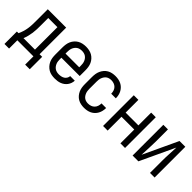

<svg xmlns="http://www.w3.org/2000/svg" viewBox="102 -1342 2297 2297"><g transform="rotate(45 1250.0 -194.0)"><path d="M36 140V-70H64Q78 -100 87.5 -131Q97 -162 102 -194.5Q107 -227 108 -259.5Q109 -292 109 -325V-520H420V-70H464V140H386V0H114V140ZM148 -70H342V-450H187V-325Q187 -293 186 -260Q185 -227 180.5 -195Q176 -163 168 -131.5Q160 -100 148 -70Z M752 8Q725 8 698 3Q671 -2 647.5 -15.5Q624 -29 605.5 -49.5Q587 -70 575.5 -94.5Q564 -119 560 -146Q556 -173 556 -200V-320Q556 -347 560 -374Q564 -401 575 -425.5Q586 -450 604.5 -470.5Q623 -491 646 -504Q669 -517 696 -522.5Q723 -528 750 -528Q777 -528 804 -522.5Q831 -517 854 -504Q877 -491 895.5 -470.5Q914 -450 925 -425.5Q936 -401 940 -374Q944 -347 944 -320V-225H634V-200Q634 -183 636 -166Q638 -149 644.5 -133Q651 -117 661.5 -103Q672 -89 686.5 -79.5Q701 -70 718 -66Q735 -62 752 -62Q771 -62 790.5 -66Q810 -70 826 -80Q842 -90 852.5 -107Q863 -124 864 -144H942Q941 -121 933.5 -99.5Q926 -78 912.5 -59.5Q899 -41 880.5 -27.5Q862 -14 841 -6Q820 2 797 5Q774 8 752 8ZM866 -295V-320Q866 -337 864 -354Q862 -371 856 -387Q850 -403 839.5 -417Q829 -431 815 -440.5Q801 -450 784 -454Q767 -458 750 -458Q733 -458 716 -454Q699 -450 685 -440.5Q671 -431 660.5 -417Q650 -403 644 -387Q638 -371 636 -354Q634 -337 634 -320V-295Z M1247 8Q1221 8 1194 2.5Q1167 -3 1144 -16.5Q1121 -30 1103.5 -50.5Q1086 -71 1075 -95.5Q1064 -120 1060 -146.5Q1056 -173 1056 -200V-320Q1056 -347 1060 -373.5Q1064 -400 1075 -424.5Q1086 -449 1103.5 -469.5Q1121 -490 1144 -503.5Q1167 -517 1194 -522.5Q1221 -528 1247 -528Q1272 -528 1297 -523.5Q1322 -519 1344.5 -508Q1367 -497 1385 -479.5Q1403 -462 1415 -440Q1427 -418 1432.5 -393.5Q1438 -369 1438 -344Q1438 -344 1438 -343.5Q1438 -343 1438 -342H1360Q1360 -342 1360 -342.5Q1360 -343 1360 -343Q1360 -366 1353 -388Q1346 -410 1330 -426.5Q1314 -443 1292 -450.5Q1270 -458 1247 -458Q1230 -458 1213.5 -454Q1197 -450 1183 -440Q1169 -430 1159.5 -416Q1150 -402 1144 -386.5Q1138 -371 1136 -354Q1134 -337 1134 -320V-200Q1134 -183 1136 -166Q1138 -149 1144 -133.5Q1150 -118 1159.5 -104Q1169 -90 1183 -80Q1197 -70 1213.5 -66Q1230 -62 1247 -62Q1270 -62 1292 -69.5Q1314 -77 1330 -93.5Q1346 -110 1353 -132Q1360 -154 1360 -177Q1360 -177 1360 -177.5Q1360 -178 1360 -178H1438Q1438 -177 1438 -176.5Q1438 -176 1438 -176Q1438 -151 1432.5 -126.5Q1427 -102 1415 -80Q1403 -58 1385 -40.5Q1367 -23 1344.5 -12Q1322 -1 1297 3.5Q1272 8 1247 8Z M1564 0V-520H1642V-304H1858V-520H1936V0H1858V-234H1642V0Z M2064 0V-520H2142V-312Q2142 -254 2138.5 -197Q2135 -140 2133 -82L2338 -520H2436V0H2358V-208Q2358 -266 2361.5 -323Q2365 -380 2367 -438L2162 0Z"/></g></svg>

Font: Zed Sans
Style: Regular
Weight: 400
Designer: Belleve Invis
Foundry: Belleve Invis
Version: Version 1.0.0; ttfautohint (v1.8.4)